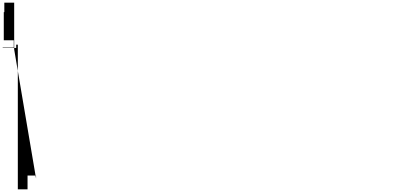

<svg xmlns="http://www.w3.org/2000/svg" viewBox="-105 -366 3002 1422"><path d="M0 0V-346H-73V-276H-77V-68H-3V-14H-85V-11H15V-35H27V1036H99V934H162V956Z"/></svg>

Font: Passageway
Style: Light
Weight: 700
Foundry: Ascender Corporation
Version: Version 1.11